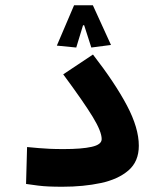

<svg xmlns="http://www.w3.org/2000/svg" viewBox="-20 -710 626 734"><path d="M218.8 3.9Q188.5 3.9 167 2.9Q145.5 2 125.5 -0.5Q105.5 -2.9 79.6 -6.8L83.5 -147.9Q108.9 -145.5 128.7 -143.8Q148.4 -142.1 170.7 -141.1Q192.9 -140.1 223.6 -140.1Q292.5 -140.1 330.6 -148.7Q368.7 -157.2 368.7 -178.2Q368.7 -207 334.7 -262.9Q300.8 -318.8 221.7 -425.8L335.4 -501.5Q419.9 -392.6 465.3 -306.6Q510.7 -220.7 510.7 -152.8Q510.7 -92.8 471.2 -58.6Q431.6 -24.4 365.5 -10.3Q299.3 3.9 218.8 3.9ZM335 -689.9 404.3 -538.1 329.1 -528.3 301.8 -613.3H297.4L271.5 -528.3L197.3 -535.6L263.2 -689.9Z"/></svg>

Font: Cascadia Code PL
Style: Bold
Weight: 700
Monospace: yes
Designer: Aaron Bell
Foundry: Saja Typeworks
Version: Version 2404.023; ttfautohint (v1.8.4)